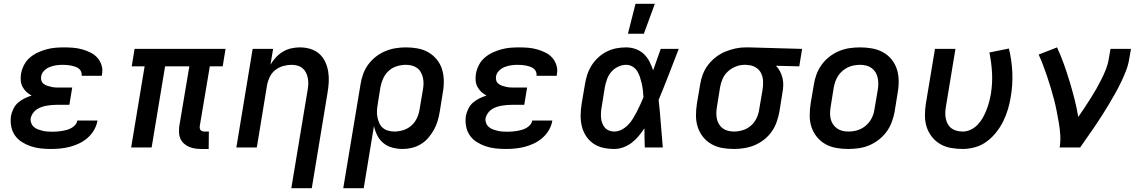

<svg xmlns="http://www.w3.org/2000/svg" viewBox="-20 -778 6040 1013"><path d="M249 8Q221 8 194 5Q167 2 142 -6.5Q117 -15 95 -29Q73 -43 58.5 -64Q44 -85 39 -112Q34 -139 38 -167Q42 -186 51 -204.5Q60 -223 75.5 -236.5Q91 -250 109.5 -259Q128 -268 147 -274Q131 -282 119 -293.5Q107 -305 99 -320Q91 -335 89.5 -353Q88 -371 91 -389Q95 -412 106.5 -434.5Q118 -457 137 -473.5Q156 -490 178.5 -500.5Q201 -511 224.5 -517.5Q248 -524 271.5 -526Q295 -528 318 -528Q343 -528 367 -526Q391 -524 414 -517.5Q437 -511 458 -500.5Q479 -490 494 -473Q509 -456 516 -433Q523 -410 518 -385L517 -378H410L411 -380Q412 -391 407.5 -401Q403 -411 394.5 -417Q386 -423 376 -426.5Q366 -430 355.5 -432Q345 -434 333.5 -435Q322 -436 311 -436Q294 -436 276.5 -433.5Q259 -431 242.5 -424.5Q226 -418 212.5 -404.5Q199 -391 197 -374Q195 -363 198.5 -352.5Q202 -342 210.5 -335.5Q219 -329 229.5 -325.5Q240 -322 251 -319.5Q262 -317 273.5 -316.5Q285 -316 296 -316H361L346 -225H281Q268 -225 254.5 -224Q241 -223 227 -220.5Q213 -218 199.5 -213.5Q186 -209 174 -201Q162 -193 153.5 -180.5Q145 -168 142 -155Q140 -142 144.5 -129.5Q149 -117 158.5 -108.5Q168 -100 180 -95.5Q192 -91 204.5 -88Q217 -85 230 -84Q243 -83 257 -83Q269 -83 282 -84Q295 -85 307 -87Q319 -89 332 -92.5Q345 -96 356.5 -102.5Q368 -109 377 -119Q386 -129 388 -142H494V-141Q490 -116 476.5 -92.5Q463 -69 442.5 -51Q422 -33 398 -21.5Q374 -10 349 -3.5Q324 3 299 5.5Q274 8 249 8Z M1081 8H1042Q1025 8 1008.5 5.5Q992 3 977 -3.5Q962 -10 950 -21Q938 -32 931.5 -47Q925 -62 924.5 -79Q924 -96 926 -113L979 -428H851L780 0H672L743 -428H675L690 -520H1170L1155 -428H1087L1034 -113Q1033 -107 1034 -101.5Q1035 -96 1038 -92Q1041 -88 1047 -86Q1053 -84 1058 -84H1082Z M1517 215 1603 -303Q1606 -319 1606.5 -335Q1607 -351 1604 -366.5Q1601 -382 1594 -395.5Q1587 -409 1575.5 -418.5Q1564 -428 1549 -432Q1534 -436 1517 -436Q1496 -436 1473.5 -429.5Q1451 -423 1432.5 -408.5Q1414 -394 1403.5 -372.5Q1393 -351 1389 -329L1335 0H1227L1313 -520H1421L1407 -437Q1419 -457 1435.5 -475Q1452 -493 1473 -505.5Q1494 -518 1517 -523Q1540 -528 1562 -528Q1591 -528 1617.5 -520Q1644 -512 1664 -494.5Q1684 -477 1695.5 -452.5Q1707 -428 1711.5 -401Q1716 -374 1714.5 -345.5Q1713 -317 1708 -288L1625 215Z M1791 215 1882 -332Q1886 -359 1895.5 -386Q1905 -413 1922 -436.5Q1939 -460 1962.5 -478.5Q1986 -497 2012.5 -508Q2039 -519 2066.5 -523.5Q2094 -528 2121 -528Q2153 -528 2183.5 -522.5Q2214 -517 2240 -502Q2266 -487 2285 -463.5Q2304 -440 2312.5 -411.5Q2321 -383 2321.5 -351.5Q2322 -320 2316 -288L2300 -188Q2296 -164 2289 -140Q2282 -116 2269.5 -93.5Q2257 -71 2240 -51Q2223 -31 2200.5 -17.5Q2178 -4 2153.5 2Q2129 8 2105 8Q2077 8 2050.5 1Q2024 -6 2003.5 -22.5Q1983 -39 1971 -62.5Q1959 -86 1953 -113L1899 215ZM2061 -84Q2084 -84 2108 -91.5Q2132 -99 2151 -116Q2170 -133 2180.5 -156.5Q2191 -180 2194 -203L2211 -303Q2214 -319 2214.5 -335.5Q2215 -352 2211.5 -367.5Q2208 -383 2200.5 -396.5Q2193 -410 2181 -419Q2169 -428 2153.5 -432Q2138 -436 2121 -436Q2098 -436 2073.5 -428.5Q2049 -421 2030.5 -404Q2012 -387 2001.5 -363.5Q1991 -340 1987 -317L1973 -229Q1970 -212 1969 -195Q1968 -178 1971 -161.5Q1974 -145 1980.5 -130Q1987 -115 1998.5 -104.5Q2010 -94 2026.5 -89Q2043 -84 2061 -84Z M2649 8Q2621 8 2594 5Q2567 2 2542 -6.5Q2517 -15 2495 -29Q2473 -43 2458.5 -64Q2444 -85 2439 -112Q2434 -139 2438 -167Q2442 -186 2451 -204.5Q2460 -223 2475.5 -236.5Q2491 -250 2509.5 -259Q2528 -268 2547 -274Q2531 -282 2519 -293.5Q2507 -305 2499 -320Q2491 -335 2489.5 -353Q2488 -371 2491 -389Q2495 -412 2506.5 -434.5Q2518 -457 2537 -473.5Q2556 -490 2578.5 -500.5Q2601 -511 2624.5 -517.5Q2648 -524 2671.5 -526Q2695 -528 2718 -528Q2743 -528 2767 -526Q2791 -524 2814 -517.5Q2837 -511 2858 -500.5Q2879 -490 2894 -473Q2909 -456 2916 -433Q2923 -410 2918 -385L2917 -378H2810L2811 -380Q2812 -391 2807.5 -401Q2803 -411 2794.5 -417Q2786 -423 2776 -426.5Q2766 -430 2755.5 -432Q2745 -434 2733.5 -435Q2722 -436 2711 -436Q2694 -436 2676.5 -433.5Q2659 -431 2642.5 -424.5Q2626 -418 2612.5 -404.5Q2599 -391 2597 -374Q2595 -363 2598.5 -352.5Q2602 -342 2610.5 -335.5Q2619 -329 2629.5 -325.5Q2640 -322 2651 -319.5Q2662 -317 2673.5 -316.5Q2685 -316 2696 -316H2761L2746 -225H2681Q2668 -225 2654.5 -224Q2641 -223 2627 -220.5Q2613 -218 2599.5 -213.5Q2586 -209 2574 -201Q2562 -193 2553.5 -180.5Q2545 -168 2542 -155Q2540 -142 2544.5 -129.5Q2549 -117 2558.5 -108.5Q2568 -100 2580 -95.5Q2592 -91 2604.5 -88Q2617 -85 2630 -84Q2643 -83 2657 -83Q2669 -83 2682 -84Q2695 -85 2707 -87Q2719 -89 2732 -92.5Q2745 -96 2756.5 -102.5Q2768 -109 2777 -119Q2786 -129 2788 -142H2894V-141Q2890 -116 2876.5 -92.5Q2863 -69 2842.5 -51Q2822 -33 2798 -21.5Q2774 -10 2749 -3.5Q2724 3 2699 5.5Q2674 8 2649 8Z M3221 8Q3190 8 3161.5 1.5Q3133 -5 3110 -21Q3087 -37 3071.5 -61Q3056 -85 3049.5 -113Q3043 -141 3043.5 -171.5Q3044 -202 3049 -232L3066 -332Q3070 -358 3078 -383Q3086 -408 3100.5 -431.5Q3115 -455 3135.5 -474Q3156 -493 3180.5 -505.5Q3205 -518 3231 -523Q3257 -528 3283 -528Q3310 -528 3334.5 -519Q3359 -510 3377 -493Q3395 -476 3406.5 -453.5Q3418 -431 3426 -407Q3436 -435 3446 -463.5Q3456 -492 3466 -520H3561Q3535 -453 3509 -385.5Q3483 -318 3455 -251Q3462 -189 3466.5 -126Q3471 -63 3477 0H3382Q3381 -25 3380.5 -50.5Q3380 -76 3380 -101Q3366 -80 3349.5 -60Q3333 -40 3312.5 -24.5Q3292 -9 3268 -0.5Q3244 8 3221 8ZM3221 -84Q3241 -84 3260 -94Q3279 -104 3294 -119.5Q3309 -135 3320 -153Q3331 -171 3340.5 -189.5Q3350 -208 3358.5 -227Q3367 -246 3375 -265Q3374 -283 3372 -301Q3370 -319 3366 -336.5Q3362 -354 3356.5 -371Q3351 -388 3342 -402.5Q3333 -417 3317.5 -426.5Q3302 -436 3283 -436Q3262 -436 3241 -426Q3220 -416 3205 -398.5Q3190 -381 3182.5 -359.5Q3175 -338 3171 -317L3155 -217Q3152 -202 3151 -187Q3150 -172 3151 -157.5Q3152 -143 3157 -129.5Q3162 -116 3170.5 -105.5Q3179 -95 3192.5 -89.5Q3206 -84 3221 -84ZM3293 -600 3333 -758H3435L3377 -600Z M3852 8Q3820 8 3789.5 2.5Q3759 -3 3733 -18Q3707 -33 3688.5 -56.5Q3670 -80 3661 -108.5Q3652 -137 3652 -168.5Q3652 -200 3657 -232L3674 -332Q3678 -359 3688 -385.5Q3698 -412 3715.5 -435Q3733 -458 3756 -476Q3779 -494 3805.5 -505Q3832 -516 3859 -522Q3886 -528 3913 -528H3931L4212 -520L4197 -428L4074 -431Q4087 -418 4095.5 -401.5Q4104 -385 4108.5 -366.5Q4113 -348 4112.5 -328Q4112 -308 4108 -288L4092 -188Q4087 -161 4077.5 -134Q4068 -107 4051.5 -83.5Q4035 -60 4011.5 -41.5Q3988 -23 3961.5 -12Q3935 -1 3907 3.5Q3879 8 3852 8ZM3853 -84Q3876 -84 3900 -91.5Q3924 -99 3943 -116Q3962 -133 3972.5 -156.5Q3983 -180 3986 -203L4003 -303Q4007 -326 4006 -349.5Q4005 -373 3995.5 -392Q3986 -411 3967 -422.5Q3948 -434 3925 -435L3916 -436H3908Q3885 -436 3862 -427Q3839 -418 3820.5 -401Q3802 -384 3792.5 -362Q3783 -340 3779 -317L3763 -217Q3760 -201 3759.5 -184.5Q3759 -168 3762 -152.5Q3765 -137 3773 -123.5Q3781 -110 3793 -101Q3805 -92 3820.5 -88Q3836 -84 3853 -84Z M4455 8Q4423 8 4392 2.5Q4361 -3 4335 -17.5Q4309 -32 4290 -55.5Q4271 -79 4261.5 -107.5Q4252 -136 4252 -168Q4252 -200 4257 -232L4274 -332Q4278 -359 4288 -386Q4298 -413 4315.5 -437Q4333 -461 4357 -479.5Q4381 -498 4408 -509Q4435 -520 4462.5 -524Q4490 -528 4518 -528Q4550 -528 4581 -522.5Q4612 -517 4638.5 -502.5Q4665 -488 4684 -464.5Q4703 -441 4712 -412.5Q4721 -384 4721.5 -352Q4722 -320 4716 -288L4700 -188Q4695 -161 4685 -134Q4675 -107 4657.5 -83Q4640 -59 4616 -40.5Q4592 -22 4565.5 -11Q4539 0 4511 4Q4483 8 4455 8ZM4456 -84Q4472 -84 4488.5 -87Q4505 -90 4520 -97Q4535 -104 4548.5 -115.5Q4562 -127 4571.5 -141.5Q4581 -156 4586.5 -171.5Q4592 -187 4594 -203L4611 -303Q4614 -320 4614 -336.5Q4614 -353 4610.5 -368.5Q4607 -384 4599 -397Q4591 -410 4578.5 -419Q4566 -428 4550.5 -432Q4535 -436 4518 -436Q4502 -436 4485.5 -433Q4469 -430 4454 -423Q4439 -416 4425.5 -404.5Q4412 -393 4402.5 -378.5Q4393 -364 4387.5 -348.5Q4382 -333 4379 -317L4363 -217Q4360 -200 4359.5 -183.5Q4359 -167 4362.5 -151.5Q4366 -136 4374.5 -123Q4383 -110 4395.5 -101Q4408 -92 4423.5 -88Q4439 -84 4456 -84Z M5059 8Q5028 8 4997 2.5Q4966 -3 4940.5 -18Q4915 -33 4896.5 -56.5Q4878 -80 4869 -108.5Q4860 -137 4860 -168.5Q4860 -200 4865 -232L4913 -520H5021L4971 -217Q4968 -201 4967.5 -184.5Q4967 -168 4970 -152.5Q4973 -137 4980.5 -123.5Q4988 -110 5000 -101Q5012 -92 5028 -88Q5044 -84 5060 -84Q5081 -84 5102 -94Q5123 -104 5139 -121Q5155 -138 5166 -158Q5177 -178 5185 -198.5Q5193 -219 5198.5 -240Q5204 -261 5208 -283Q5217 -339 5214 -394Q5211 -449 5200 -501L5303 -522Q5318 -461 5321 -397Q5324 -333 5313 -268Q5308 -236 5298.5 -203.5Q5289 -171 5274 -140Q5259 -109 5237 -81Q5215 -53 5187 -32Q5159 -11 5125.5 -1.5Q5092 8 5059 8Z M5571 0Q5576 -33 5574 -65.5Q5572 -98 5566.5 -129.5Q5561 -161 5555 -192Q5549 -223 5541 -253.5Q5533 -284 5524 -314Q5515 -344 5505 -373.5Q5495 -403 5484 -432.5Q5473 -462 5460 -490L5557 -528Q5577 -485 5593 -440Q5609 -395 5623 -349Q5637 -303 5649 -256Q5661 -209 5669 -161Q5686 -185 5702 -209.5Q5718 -234 5734 -259Q5750 -284 5764.5 -309.5Q5779 -335 5792 -361Q5805 -387 5815.5 -414Q5826 -441 5830 -468L5839 -520H5947L5938 -468Q5933 -436 5921 -405Q5909 -374 5894.5 -344Q5880 -314 5863.5 -284.5Q5847 -255 5829.5 -226Q5812 -197 5794 -168.5Q5776 -140 5756.5 -111.5Q5737 -83 5717.5 -55.5Q5698 -28 5679 0Z"/></svg>

Font: Iosevka SmBd Ex Obl
Style: Regular
Weight: 600
Width: 7
Italic angle: -9°
Monospace: yes
Designer: Belleve Invis
Foundry: Belleve Invis
Version: Version 32.5.0; ttfautohint (v1.8.4)